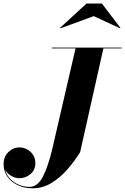

<svg xmlns="http://www.w3.org/2000/svg" viewBox="-52 -1014 694 1065"><path d="M468 -924.5 283.5 -857 281 -859.5 428 -994.5H513L616 -859.5L614 -857ZM235.5 -750H622.5V-745.5H521.5L392.5 -170Q364 -123.5 324.2 -77.2Q284.5 -31 235.2 -0.2Q186 30.5 129 30.5Q82 30.5 45.5 12.8Q9 -5 -11.5 -35Q-32 -65 -32 -102.5Q-32 -145.5 -5 -171Q22 -196.5 56.5 -196.5Q76.5 -196.5 96.8 -186.2Q117 -176 130.5 -156.5Q144 -137 144 -109Q144 -71 116.8 -48.2Q89.5 -25.5 56.5 -25.5Q32 -25.5 9.8 -38.8Q-12.5 -52 -23.5 -72.5Q-12 -30 26 -3.8Q64 22.5 112 22.5Q156.5 22.5 185.8 -34Q215 -90.5 238.5 -190L367 -745.5H235.5Z"/></svg>

Font: Bodoni* 36pt
Style: Bold Italic
Weight: 700
Italic angle: -13°
Version: Version 2.3